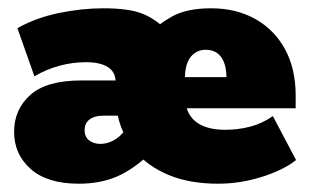

<svg xmlns="http://www.w3.org/2000/svg" viewBox="-20 -433 754 463"><path d="M170 10Q94 10 54 -25.5Q14 -61 14 -115Q14 -169 53 -204Q92 -239 176 -239H278L259 -209V-234Q259 -259 240.5 -271Q222 -283 187 -283Q155 -283 123.5 -274.5Q92 -266 63 -249L22 -365Q66 -390 121.5 -401.5Q177 -413 229 -413Q291 -413 323.5 -400Q356 -387 384 -358L333 -347Q359 -373 394.5 -393Q430 -413 489 -413Q550 -413 596 -387Q642 -361 667.5 -314Q693 -267 693 -203V-172H348V-247H526Q526 -268 520 -283Q514 -298 503 -305.5Q492 -313 476 -313Q461 -313 449.5 -305Q438 -297 432 -282Q426 -267 426 -244V-203Q426 -161 451 -140.5Q476 -120 523 -120Q554 -120 583 -127.5Q612 -135 638 -153L694 -47Q662 -22 610 -6Q558 10 506 10Q438 10 388 -10.5Q338 -31 306 -68L349 -69Q303 -25 262.5 -7.5Q222 10 170 10ZM222 -86Q238 -86 254 -94.5Q270 -103 282 -120L283 -102Q277 -114 272 -127Q267 -140 264 -154H228Q208 -154 196 -145Q184 -136 184 -119Q184 -103 195 -94.5Q206 -86 222 -86Z"/></svg>

Font: Rokkitt Black
Style: Regular
Weight: 900
Designer: Vernon Adams
Foundry: Vernon Adams
Version: Version 3.103